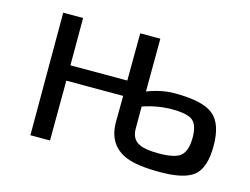

<svg xmlns="http://www.w3.org/2000/svg" viewBox="-75 -608 960 737"><g transform="rotate(15 405.0 -239.5)"><path d="M478 -277Q535 -299 587 -299Q698 -299 740 -265Q783 -231 783 -142Q783 -55 744 -23Q706 8 610 8Q519 8 475 -10Q399 -41 397 -130L398 -238H172L171 0H93V-487H172V-299H398L399 -487H479ZM477 -129Q477 -87 509 -72Q533 -60 586 -60Q649 -60 672 -78Q697 -98 697 -152Q697 -201 676 -219Q655 -237 593 -237Q536 -237 477 -217Z"/></g></svg>

Font: Taylor Sans
Style: Regular
Weight: 400
Italic angle: -8°
Designer: Natanael Gama
Version: Version 1.001 September 8, 2015